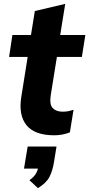

<svg xmlns="http://www.w3.org/2000/svg" viewBox="-20 -688 461 992"><path d="M261 11Q159 11 117 -41Q75 -93 90 -187L123 -394H27L44 -507H140L160 -631L317 -668L291 -507H421L403 -394H274L242 -195Q235 -148 252.5 -129.5Q270 -111 303 -111Q320 -111 332.5 -113.5Q345 -116 360 -121L341 -4Q320 4 300 7.5Q280 11 261 11ZM176 284 132 243Q152 229 162 214.5Q172 200 176 183H104L123 69H272L259 149Q252 194 235.5 226Q219 258 176 284Z"/></svg>

Font: Mulish ExtraBold
Style: Italic
Weight: 800
Italic angle: -9°
Designer: Vernon Adams
Foundry: Vernon Adams
Version: Version 3.603; ttfautohint (v1.8.3)